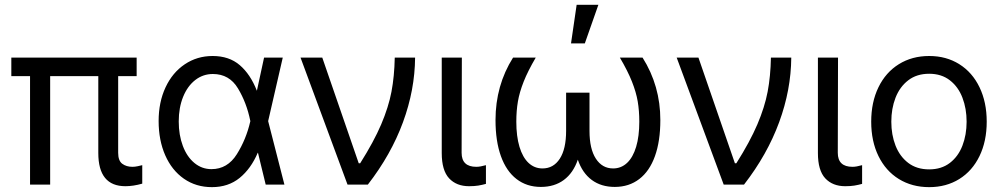

<svg xmlns="http://www.w3.org/2000/svg" viewBox="-20 -771 4185 802"><path d="M550.8 -453.1H473.6V-132.8Q473.6 -99.6 490.7 -86.9Q507.8 -74.2 533.2 -74.2Q543.5 -74.2 555.2 -76.7Q566.9 -79.1 574.2 -81.1V-3.9Q536.6 6.8 503.9 6.8Q390.6 6.8 390.6 -131.8V-453.1H189.5V0H105.5V-453.1H27.3V-530.3H550.8Z M642.6 -265.6Q642.6 -344.2 671.4 -406Q700.2 -467.8 751.7 -502.4Q803.2 -537.1 868.2 -537.1Q937 -537.1 981.4 -499Q1025.9 -460.9 1052.7 -392.6H1053.2L1083 -530.3H1161.1L1100.1 -265.1L1168 0H1089.8L1057.6 -132.8H1056.6Q1028.3 -66.4 981 -27.8Q933.6 10.7 865.2 10.7Q798.8 10.7 748.3 -24.4Q697.8 -59.6 670.2 -122.3Q642.6 -185.1 642.6 -265.6ZM863.3 -64.5Q930.2 -64.5 969.2 -126.7Q1008.3 -189 1025.4 -263.7L1025.9 -265.1L1025.4 -266.6Q1010.3 -341.3 974.1 -401.6Q938 -461.9 869.1 -461.9Q828.1 -461.9 795.7 -436.8Q763.2 -411.6 744.9 -366.5Q726.6 -321.3 726.6 -263.7Q726.6 -207 743.7 -161.6Q760.7 -116.2 792 -90.3Q823.2 -64.5 863.3 -64.5Z M1235.4 -530.3H1326.2L1478.5 -88.9H1484.4Q1541.5 -179.2 1572.3 -251.5Q1603 -323.7 1615.2 -387.9Q1627.4 -452.1 1628.9 -530.3H1713.9Q1712.9 -395.5 1663.3 -260.5Q1613.8 -125.5 1516.6 0H1431.6Z M1909.2 -530.3 1908.2 -132.8Q1908.2 -74.2 1969.7 -74.2Q1985.8 -74.2 2009.8 -81.1V-2.9Q1993.7 1.5 1977.5 4.2Q1961.4 6.8 1939.5 6.8Q1886.7 6.8 1856 -26.1Q1825.2 -59.1 1825.2 -131.8V-530.3Z M2136.7 -262.7Q2136.7 -201.7 2149.9 -157.7Q2163.1 -113.8 2187.7 -90.6Q2212.4 -67.4 2246.1 -67.4Q2292 -67.4 2318.4 -108.2Q2344.7 -148.9 2344.7 -224.6V-383.8H2442.4V-224.6Q2442.4 -148.9 2469 -108.2Q2495.6 -67.4 2541 -67.4Q2574.7 -67.4 2599.4 -90.6Q2624 -113.8 2637.2 -157.7Q2650.4 -201.7 2650.4 -262.7Q2650.4 -308.6 2643.8 -347.4Q2637.2 -386.2 2619.6 -430.4Q2602.1 -474.6 2569.3 -530.3H2664.1Q2738.3 -412.6 2738.3 -269.5Q2738.3 -181.6 2715.8 -118.9Q2693.4 -56.2 2650.4 -23.2Q2607.4 9.8 2547.9 9.8Q2491.2 9.8 2451.9 -19.3Q2412.6 -48.3 2393.6 -104Q2374.5 -48.3 2335.2 -19.3Q2295.9 9.8 2239.3 9.8Q2180.2 9.8 2137.5 -23.2Q2094.7 -56.2 2072.3 -118.9Q2049.8 -181.6 2049.8 -269.5Q2049.8 -414.1 2123 -530.3H2217.8Q2185.1 -474.6 2167.5 -430.2Q2149.9 -385.7 2143.3 -346.9Q2136.7 -308.1 2136.7 -262.7ZM2388.7 -751H2479.5L2422.9 -589.8H2365.2Z M2806.6 -530.3H2897.5L3049.8 -88.9H3055.7Q3112.8 -179.2 3143.6 -251.5Q3174.3 -323.7 3186.5 -387.9Q3198.7 -452.1 3200.2 -530.3H3285.2Q3284.2 -395.5 3234.6 -260.5Q3185.1 -125.5 3087.9 0H3002.9Z M3480.5 -530.3 3479.5 -132.8Q3479.5 -74.2 3541 -74.2Q3557.1 -74.2 3581.1 -81.1V-2.9Q3564.9 1.5 3548.8 4.2Q3532.7 6.8 3510.7 6.8Q3458 6.8 3427.2 -26.1Q3396.5 -59.1 3396.5 -131.8V-530.3Z M3619.1 -262.7Q3619.1 -344.2 3649.4 -406.5Q3679.7 -468.8 3734.6 -502.9Q3789.6 -537.1 3861.3 -537.1Q3932.6 -537.1 3987.1 -502.9Q4041.5 -468.8 4071.5 -406.5Q4101.6 -344.2 4101.6 -262.7Q4101.6 -181.2 4071.5 -119.1Q4041.5 -57.1 3987.1 -23.2Q3932.6 10.7 3861.3 10.7Q3789.6 10.7 3734.6 -23.2Q3679.7 -57.1 3649.4 -119.1Q3619.1 -181.2 3619.1 -262.7ZM4017.6 -262.7Q4017.6 -317.4 4000.2 -362.8Q3982.9 -408.2 3947.8 -435.5Q3912.6 -462.9 3861.3 -462.9Q3809.1 -462.9 3773.7 -435.5Q3738.3 -408.2 3720.7 -362.8Q3703.1 -317.4 3703.1 -262.7Q3703.1 -208 3720.7 -162.8Q3738.3 -117.7 3773.7 -90.6Q3809.1 -63.5 3861.3 -63.5Q3912.6 -63.5 3947.8 -90.6Q3982.9 -117.7 4000.2 -162.8Q4017.6 -208 4017.6 -262.7Z"/></svg>

Font: Pretendard JP
Style: Regular
Weight: 400
Designer: Base glyphs from Inter by Rasmus Andersson; Hangeul glyphs from Noto Sans CJK(Source Han Sans) by Jang Soo-young and Kan
Foundry: Kil Hyung-jin
Version: Version 1.309